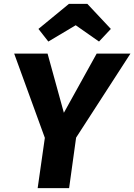

<svg xmlns="http://www.w3.org/2000/svg" viewBox="-20 -969 692 989"><path d="M229 -755 370 -839 490 -755 551 -820 430 -949H335L178 -820ZM652 -693H478L309 -388L225 -693H53L211 -259L174 0H336L372 -260Z"/></svg>

Font: Fira Sans
Style: Bold Italic
Weight: 700
Italic angle: -8°
Designer: bBox Type GmbH & Carrois Corporate GbR & Edenspiekermann AG
Foundry: bBox Type GmbH & Carrois Corporate GbR & Edenspiekermann AG
Version: Version 4.301;PS 004.301;hotconv 1.0.88;makeotf.lib2.5.64775